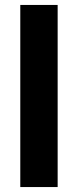

<svg xmlns="http://www.w3.org/2000/svg" viewBox="-20 -756 314 776"><path d="M62 0V-736H213V0Z"/></svg>

Font: Mulish ExtraLight ExtraBold
Style: Regular
Weight: 800
Version: Version 3.603